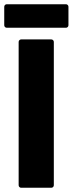

<svg xmlns="http://www.w3.org/2000/svg" viewBox="-30 -886 343 906"><path d="M70 -700H212Q217 -700 220.5 -696.5Q224 -693 224 -688V-12Q224 -7 220.5 -3.5Q217 0 212 0H70Q65 0 61.5 -3.5Q58 -7 58 -12V-688Q58 -693 61.5 -696.5Q65 -700 70 -700ZM2 -866H281Q286 -866 289.5 -862.5Q293 -859 293 -854V-767Q293 -762 289.5 -758.5Q286 -755 281 -755H2Q-3 -755 -6.5 -758.5Q-10 -762 -10 -767V-854Q-10 -859 -6.5 -862.5Q-3 -866 2 -866Z"/></svg>

Font: BARLOWEXTRABOLD
Style: Regular
Weight: 800
Designer: Jeremy Tribby
Foundry: Tribby Type
Version: Version 1.422